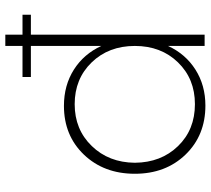

<svg xmlns="http://www.w3.org/2000/svg" viewBox="-55 -727 785 715"><g transform="rotate(-90 337.5 -369.5)"><path d="M47.9 -259.8Q47.9 -375 119.1 -449.5Q190.4 -523.9 300.8 -523.9Q377.4 -523.9 435.8 -486.8Q494.1 -449.7 523.9 -384.8V-647H408.2V-678.2H523.9V-742.2H565.9V-678.2H640.1V-647H565.9V0H523.9V-136.2Q494.1 -71.3 435.8 -34.2Q377.4 2.9 301.8 2.9Q190.9 2.9 119.4 -71Q47.9 -145 47.9 -259.8ZM88.9 -259.8Q89.8 -162.1 150.9 -99.1Q211.9 -36.1 307.1 -36.1Q401.4 -36.1 462.6 -99.1Q523.9 -162.1 523.9 -259.8Q523.9 -357.4 462.6 -420.7Q401.4 -483.9 307.1 -483.9Q212.9 -483.9 151.4 -420.4Q89.8 -356.9 88.9 -259.8Z"/></g></svg>

Font: Trueno UltraLight
Style: Regular
Weight: 250
Designer: Julieta Ulanovsky
Foundry: Julieta Ulanovsky
Version: Version 3.001b | FøM Fix